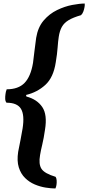

<svg xmlns="http://www.w3.org/2000/svg" viewBox="-20 -798 500 1088"><path d="M294 270Q270 270 238.5 265Q207 260 176.5 247Q146 234 122 210.5Q98 187 86.5 150.5Q75 114 83 62Q89 32 96.5 -6.5Q104 -45 108 -70Q120 -146 99 -181Q78 -216 17 -216Q10 -224 9.5 -237.5Q9 -251 11 -264Q12 -277 18 -292Q84 -292 119 -328Q154 -364 167 -441Q171 -469 175.5 -510.5Q180 -552 185 -584Q195 -644 227.5 -682Q260 -720 303.5 -741Q347 -762 389.5 -770Q432 -778 460 -778Q461 -768 459 -758Q457 -745 452 -732Q447 -719 439 -712Q394 -699 368.5 -683.5Q343 -668 330.5 -645.5Q318 -623 313 -590Q309 -564 306.5 -528.5Q304 -493 296 -445Q283 -359 237 -317Q191 -275 128 -260Q128 -253 130 -251Q190 -235 219.5 -191.5Q249 -148 235 -63Q228 -14 219.5 21Q211 56 207 81Q198 132 215 158.5Q232 185 295 204Q300 211 301 224Q302 237 300 250Q299 256 297.5 261Q296 266 294 270Z"/></svg>

Font: Petrona
Style: Bold Italic
Weight: 700
Italic angle: -9°
Designer: Ringo R. Seeber
Foundry: Ringo R. Seeber
Version: Version 2.001; ttfautohint (v1.8.3)